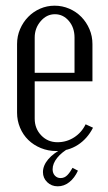

<svg xmlns="http://www.w3.org/2000/svg" viewBox="-20 -523 379 675"><path d="M40 -368Q40 -396 50.5 -420.5Q61 -445 79 -463.5Q97 -482 121 -492.5Q145 -503 172 -503Q199 -503 223.5 -492.5Q248 -482 266 -463.5Q284 -445 294.5 -420.5Q305 -396 305 -368V-237H102V-106Q102 -71 125 -47Q148 -23 182 -23Q214 -23 240.5 -40Q267 -57 281 -86L307 -74Q287 -35 253.5 -13.5Q220 8 178 8Q149 8 123.5 -2.5Q98 -13 79.5 -31Q61 -49 50.5 -74Q40 -99 40 -127ZM242 -267V-391Q242 -426 222 -449.5Q202 -473 173 -473Q144 -473 123 -448.5Q102 -424 102 -391V-267ZM254 77Q242 103 223.5 117.5Q205 132 183 132Q161 132 146 117.5Q131 103 131 82Q131 59 149.5 37Q168 15 204 -3H224Q197 12 181 32Q165 52 165 72Q165 86 173 94.5Q181 103 193 103Q207 103 217 92.5Q227 82 235 67Z"/></svg>

Font: Moniqa Paragraph
Style: Regular
Weight: 400
Designer: Rajesh Rajput
Foundry: Rajesh Rajput
Version: Version 1.000